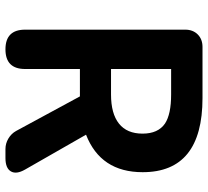

<svg xmlns="http://www.w3.org/2000/svg" viewBox="-50 -732 781 722"><g transform="rotate(90 341.0 -370.5)"><path d="M165 0Q91 0 91 -74V-370V-676Q91 -705 109 -723Q127 -741 156 -741H219H348Q627 -741 627 -516Q627 -358 486 -303L617 -74Q636 -41 624 -20.5Q612 0 574 0H540Q519 0 500.5 -11Q482 -22 472 -40L342 -280H239V-74Q239 0 165 0ZM239 -397H335Q407 -397 444.5 -427Q482 -457 482 -515.5Q482 -574 444 -600Q409 -623 335 -623H239V-510Z"/></g></svg>

Font: GenSenRounded2 TW B
Style: Regular
Weight: 700
Version: Version 2.000;PS 2;hotconv 16.6.51;makeotf.lib2.5.65220 DEVE